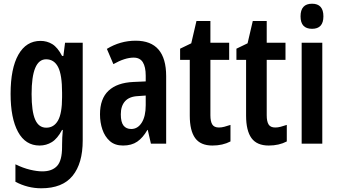

<svg xmlns="http://www.w3.org/2000/svg" viewBox="-20 -773 1816 1033"><path d="M198 -553Q233 -553 261.5 -535.5Q290 -518 314 -472H321L330 -543H425V-17Q425 106 370.5 173Q316 240 202 240Q129 240 63 205V111Q104 131 141.5 140Q179 149 208 149Q260 149 287 120Q314 91 314 17V7Q314 -33 318 -74H314Q289 -27 259 -8.5Q229 10 193 10Q117 10 77 -63.5Q37 -137 37 -268Q37 -405 79 -479Q121 -553 198 -553ZM228 -454Q150 -454 150 -267Q150 -174 169 -130Q188 -86 229 -86Q270 -86 292 -124.5Q314 -163 314 -250V-274Q314 -371 292.5 -412.5Q271 -454 228 -454Z M710 -554Q874 -554 874 -363V0H792L775 -74H773Q749 -32 718.5 -11Q688 10 642 10Q598 10 571 -14Q544 -38 531 -76Q518 -114 518 -158Q518 -242 564 -285Q610 -328 697 -332L764 -335V-366Q764 -413 748.5 -438Q733 -463 699 -463Q652 -463 590 -428L555 -510Q627 -554 710 -554ZM723 -256Q676 -254 653 -228.5Q630 -203 630 -158Q630 -116 644.5 -97.5Q659 -79 686 -79Q721 -79 742.5 -113Q764 -147 764 -207V-259Z M1158 -87Q1172 -87 1187 -91Q1202 -95 1220 -101V-12Q1178 10 1123 10Q1059 10 1030 -30Q1001 -70 1001 -151V-451H949V-511L1009 -540L1037 -660H1112V-543H1213V-451H1112V-153Q1112 -120 1122 -103.5Q1132 -87 1158 -87Z M1461 -87Q1475 -87 1490 -91Q1505 -95 1523 -101V-12Q1481 10 1426 10Q1362 10 1333 -30Q1304 -70 1304 -151V-451H1252V-511L1312 -540L1340 -660H1415V-543H1516V-451H1415V-153Q1415 -120 1425 -103.5Q1435 -87 1461 -87Z M1659 -753Q1720 -753 1720 -685Q1720 -618 1659 -618Q1597 -618 1597 -685Q1597 -753 1659 -753ZM1714 -543V0H1603V-543Z"/></svg>

Font: Noto Sans Malayalam ExtraCondensed SemiBold
Style: Regular
Weight: 600
Width: 2
Designer: Jelle Bosma - Monotype Design Team
Foundry: Monotype Imaging Inc.
Version: Version 2.104; ttfautohint (v1.8.4.7-5d5b)